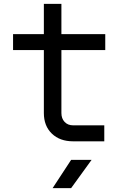

<svg xmlns="http://www.w3.org/2000/svg" viewBox="-20 -725 640 985"><path d="M355 0Q287 0 246 -39.5Q205 -79 205 -145V-468H47V-550H205V-705H295V-550H520V-468H295V-145Q295 -117 311.5 -99.5Q328 -82 355 -82H515V0ZM250 240 345 95H450L345 240Z"/></svg>

Font: JetBrainsMono NFM
Style: Regular
Weight: 400
Monospace: yes
Designer: Philipp Nurullin, Konstantin Bulenkov
Foundry: JetBrains
Version: Version 2.304; ttfautohint (v1.8.4.7-5d5b);Nerd Fonts 3.3.0